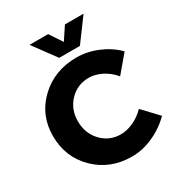

<svg xmlns="http://www.w3.org/2000/svg" viewBox="-213 -1060 1119 1206"><g transform="rotate(-30 346.0 -457.0)"><path d="M24 -352Q24 -503 131 -604.5Q238 -706 398 -706Q476 -706 551.5 -674Q627 -642 680 -588L577 -466Q543 -508 495.5 -532.5Q448 -557 401 -557Q318 -557 262 -498.5Q206 -440 206 -354Q206 -266 262 -207Q318 -148 401 -148Q445 -148 492.5 -170Q540 -192 577 -230L681 -120Q624 -62 546.5 -27Q469 8 392 8Q234 8 129 -95Q24 -198 24 -352ZM183 -922H318L379 -830L440 -922H575L454 -758H304Z"/></g></svg>

Font: Trueno
Style: Bd
Weight: 700
Designer: Julieta Ulanovsky
Foundry: Julieta Ulanovsky
Version: Version 3.001b